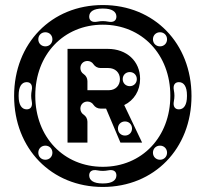

<svg xmlns="http://www.w3.org/2000/svg" viewBox="-20 -686 816 762"><path d="M388 56C592 56 740 -96 740 -305C740 -514 592 -666 388 -666C184 -666 36 -514 36 -305C36 -96 184 56 388 56ZM388 -24C233 -24 120 -142 120 -306C120 -470 233 -588 388 -588C543 -588 656 -470 656 -306C656 -142 543 -24 388 -24ZM248 -120H327V-203C327 -215 321 -225 312 -231C304 -236 299 -245 299 -255C299 -271 311 -283 327 -283C337 -283 346 -278 351 -270C357 -261 367 -255 379 -255H401L458 -120H544L473 -269C512 -288 536 -326 536 -373C536 -443 483 -492 408 -492H248ZM412 -328H327V-364C327 -376 321 -386 312 -392C304 -397 299 -406 299 -416C299 -432 311 -444 327 -444C337 -444 346 -439 351 -431C357 -422 367 -416 379 -416H410C437 -416 456 -398 456 -372C456 -346 438 -328 412 -328ZM160 -52C144 -52 132 -64 132 -80C132 -96 144 -108 160 -108C176 -108 188 -96 188 -80C188 -64 176 -52 160 -52ZM442 10C442 30 424 42 390 42H386C352 42 334 30 334 10C334 -6 346 -14 366 -10C382 -7 394 -7 410 -10C430 -14 442 -6 442 10ZM86 -252C66 -252 54 -270 54 -304V-308C54 -342 66 -360 86 -360C102 -360 110 -348 106 -328C103 -312 103 -300 106 -284C110 -264 102 -252 86 -252ZM160 -502C144 -502 132 -514 132 -530C132 -546 144 -558 160 -558C176 -558 188 -546 188 -530C188 -514 176 -502 160 -502ZM615 -52C599 -52 587 -64 587 -80C587 -96 599 -108 615 -108C631 -108 643 -96 643 -80C643 -64 631 -52 615 -52ZM690 -252C674 -252 666 -264 670 -284C673 -300 673 -312 670 -328C666 -348 674 -360 690 -360C710 -360 722 -342 722 -308V-304C722 -270 710 -252 690 -252ZM442 -620C442 -604 430 -596 410 -600C394 -603 382 -603 366 -600C346 -596 334 -604 334 -620C334 -640 352 -652 386 -652H390C424 -652 442 -640 442 -620ZM615 -502C599 -502 587 -514 587 -530C587 -546 599 -558 615 -558C631 -558 643 -546 643 -530C643 -514 631 -502 615 -502ZM476 -148C460 -148 448 -160 448 -176C448 -192 460 -204 476 -204C492 -204 504 -192 504 -176C504 -160 492 -148 476 -148ZM495 -344C479 -344 467 -356 467 -372C467 -388 479 -400 495 -400C511 -400 523 -388 523 -372C523 -356 511 -344 495 -344Z"/></svg>

Font: Apfel Grotezk Brukt
Style: Regular
Weight: 300
Designer: Luigi Gorlero
Foundry: © 2023, Luigi Gorlero & Collletttivo
Version: Version 2.000;Glyphs 3.2 (3217)